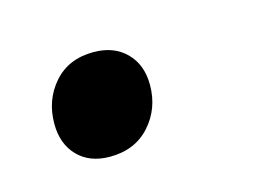

<svg xmlns="http://www.w3.org/2000/svg" viewBox="-38 -198 370 266"><g transform="rotate(-15 146.5 -65.0)"><path d="M31 -56Q31 -90 52 -114Q73 -138 109 -138Q138 -138 155.5 -120.5Q173 -103 173 -74Q173 -40 151.5 -16Q130 8 94 8Q65 8 48 -9.5Q31 -27 31 -56Z"/></g></svg>

Font: Application Medium
Style: Italic
Weight: 500
Italic angle: -12°
Designer: Wei Huang
Foundry: Wei Huang
Version: Version 0.012